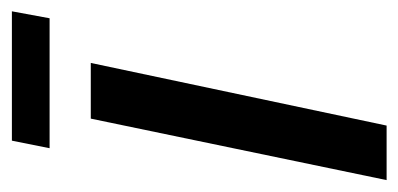

<svg xmlns="http://www.w3.org/2000/svg" viewBox="-210 -488 686 331"><g transform="rotate(-90 133.5 -323.0)"><path d="M-12 0 94 -510H190L82 0ZM43 -581 56 -646H279L267 -581Z"/></g></svg>

Font: Saira UltraCondensed
Style: Bold Italic
Weight: 700
Width: 1
Italic angle: -12°
Designer: Hector Gatti with collaboration of the Omnibus-Type team
Foundry: Omnibus-Type
Version: Version 1.101